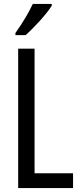

<svg xmlns="http://www.w3.org/2000/svg" viewBox="-20 -963 411 983"><path d="M245 -934V-943H148C127 -898 97 -848 59 -794V-783H111C152 -819 220 -892 245 -934ZM73 0H354V-76H157V-714H73Z"/></svg>

Font: Noto Sans Myanmar UI ExtraCondensed
Style: Regular
Weight: 400
Width: 2
Designer: Monotype Design Team
Foundry: Monotype Imaging Inc.
Version: Version 2.103